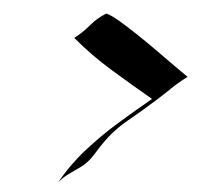

<svg xmlns="http://www.w3.org/2000/svg" viewBox="-45 -612 722 660"><g transform="rotate(-5 316.0 -282.0)"><path d="M604.5 -322.8Q573.7 -307.6 545.2 -288.3Q516.6 -269 487.8 -251Q437.5 -219.7 386.2 -190.9Q335 -162.1 293 -119.1Q281.7 -107.9 271.2 -95.7Q260.7 -83.5 249.5 -72.8Q231.9 -56.2 210.9 -45.9Q189.9 -35.6 168.7 -25.9Q147.5 -16.1 129.9 0Q174.3 -55.7 231.7 -101.1Q289.1 -146.5 351.8 -184.8Q414.6 -223.1 476.1 -257.8Q410.6 -312.5 346.7 -368.7Q282.7 -424.8 228 -490.2Q258.8 -505.9 285.6 -528.6Q312.5 -551.3 345.2 -564Q360.8 -557.1 386.7 -535.2Q412.6 -513.2 443.6 -483.6Q474.6 -454.1 505.6 -422.6Q536.6 -391.1 562.7 -364.5Q588.9 -337.9 604.5 -322.8Z"/></g></svg>

Font: Lugrasimo
Style: Regular
Weight: 400
Designer: The DocRepair Project, Astigmatic (AOETI)
Foundry: Google
Version: Version 1.001